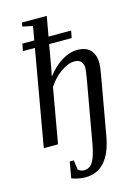

<svg xmlns="http://www.w3.org/2000/svg" viewBox="-134 -765 746 1049"><g transform="rotate(-15 239.5 -240.5)"><path d="M216.3 212.9Q176.8 212.9 138.2 198.2L154.3 106.9H177.2L184.6 160.6Q197.8 173.8 219.2 173.8Q251 173.8 269.3 142.6Q287.6 111.3 299.3 43.9L357.4 -284.2Q368.7 -346.2 368.7 -365.2Q368.7 -387.2 356.9 -400.9Q345.2 -414.6 319.8 -414.6Q283.2 -414.6 240.7 -384Q198.2 -353.5 170.9 -309.1L116.7 0H36.1L130.9 -541.5H63L70.8 -582H138.2L151.9 -660.2L94.2 -671.9L98.1 -693.8H238.8L218.8 -582H346.7L338.9 -541.5H211.4L187 -402.8L179.2 -365.7Q218.3 -417 262.9 -444.1Q307.6 -471.2 350.6 -471.2Q399.9 -471.2 424.8 -444.6Q449.7 -418 449.7 -368.2Q449.7 -352.1 441.9 -306.6L384.3 19Q351.6 212.9 216.3 212.9Z"/></g></svg>

Font: Tinos
Style: Italic
Weight: 400
Italic angle: -16.333°
Designer: Steve Matteson
Foundry: Monotype Imaging Inc.
Version: Version 1.32